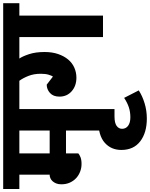

<svg xmlns="http://www.w3.org/2000/svg" viewBox="105 -798 964 1235"><g transform="rotate(-90 587.5 -180.0)"><path d="M219 -538V-343H366V-538ZM219 -159Q212 -152 195 -145Q178 -138 151 -138Q125 -138 101.5 -147Q78 -156 60 -172.5Q42 -189 31 -213Q20 -237 20 -268Q20 -288 26 -302Q32 -316 40.5 -325Q49 -334 59.5 -338.5Q70 -343 79 -343H82V-538H-10V-642H584V-538H504V0H366V-238H219Z M504 -30V74H457Q415 74 396 87.5Q377 101 377 123Q377 147 396.5 161.5Q416 176 451 176Q485 176 514.5 166.5Q544 157 576 136L624 230Q589 253 541.5 267.5Q494 282 443 282Q352 282 296.5 239.5Q241 197 241 118Q241 52 287.5 11Q334 -30 428 -30Z M713 -322Q719 -330 725 -350Q731 -370 731 -400Q731 -445 717 -480Q703 -515 686 -538H564V-642H1185V-538H1105V0H967V-538H829Q843 -518 857 -476Q871 -434 871 -376Q871 -327 858 -289Q845 -251 823 -224.5Q801 -198 770.5 -184.5Q740 -171 706 -171Q653 -171 618.5 -201.5Q584 -232 584 -280Q584 -320 607.5 -341Q631 -362 661 -362Z"/></g></svg>

Font: Mukta ExtraBold
Style: Regular
Weight: 800
Designer: Girish Dalvi and Yashodeep Gholap
Foundry: Ek Type
Version: Version 2.538;PS 1.002;hotconv 16.6.51;makeotf.lib2.5.65220;